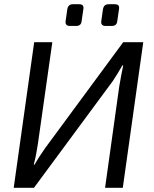

<svg xmlns="http://www.w3.org/2000/svg" viewBox="-20 -890 730 910"><path d="M659 -690 562 0H478L545 -479Q549 -505 554 -530Q559 -555 564 -580H560Q549 -561 537 -541Q525 -521 514 -505L141 0H45L142 -690H228L160 -211Q156 -186 152 -163Q148 -140 140 -110H144Q157 -133 170 -152.5Q183 -172 194 -188L564 -690ZM353 -870Q368 -870 372.5 -864Q377 -858 375 -846L367 -791Q366 -779 359.5 -773Q353 -767 340 -767H312Q288 -767 291 -790L299 -846Q301 -858 307.5 -864Q314 -870 327 -870ZM522 -870Q537 -870 541.5 -864Q546 -858 544 -846L536 -791Q535 -779 528.5 -773Q522 -767 509 -767H481Q457 -767 460 -790L468 -846Q470 -858 476.5 -864Q483 -870 496 -870Z"/></svg>

Font: Exo 2
Style: Italic
Weight: 400
Italic angle: -8°
Designer: Natanael Gama
Foundry: Natanael Gama
Version: Version 2.010